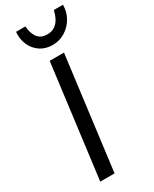

<svg xmlns="http://www.w3.org/2000/svg" viewBox="-248 -1046 884 1104"><g transform="rotate(-30 193.5 -494.0)"><path d="M159.1 0H64.2L159.7 -747H254.6ZM221.4 -817Q174.4 -817 140 -840.1Q105.6 -863.1 88.4 -902.1Q71.2 -941 75.6 -988.2H137.7Q140.6 -941 161.6 -913.1Q182.6 -885.2 224.6 -885.2Q255.4 -885.2 275.9 -899.7Q296.4 -914.1 308.5 -937.6Q320.5 -961.1 326.6 -988.2H387.1Q387.1 -941.5 364.8 -902.6Q342.5 -863.8 304.8 -840.4Q267.1 -817 221.4 -817Z"/></g></svg>

Font: Merriweather Sans Variable Regular
Style: Italic
Weight: 300
Italic angle: -8°
Designer: Eben Sorkin
Foundry: Eben Sorkin
Version: Version 2.001